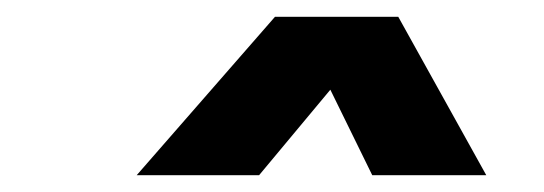

<svg xmlns="http://www.w3.org/2000/svg" viewBox="-20 -760 649 229"><path d="M289 -551H143L308 -740H455L560 -551H424L374 -653Z"/></svg>

Font: Be Vietnam Black
Style: Italic
Weight: 900
Italic angle: -9°
Designer: Lam Bao; Tony Le; Vietanh Nguyen
Foundry: Yellow Type Foundry
Version: Version 5.000